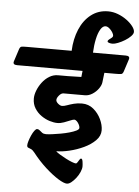

<svg xmlns="http://www.w3.org/2000/svg" viewBox="-140 -931 839 1157"><g transform="rotate(5 279.0 -353.0)"><path d="M-73 -532 -49 -606Q-44 -622 -34 -623.5Q-24 -625 0 -625H268Q271 -697 295.5 -755Q320 -813 364 -847Q408 -881 467 -881Q497 -881 526 -870Q555 -859 579 -841.5Q603 -824 617.5 -805Q632 -786 632 -771Q632 -759 618 -744.5Q604 -730 583.5 -717.5Q563 -705 542.5 -697Q522 -689 509 -689Q499 -689 489 -692Q479 -695 479 -700Q479 -707 486.5 -712.5Q494 -718 501.5 -724Q509 -730 509 -736Q509 -746 501 -758.5Q493 -771 481.5 -780.5Q470 -790 459 -790Q442 -790 428.5 -767.5Q415 -745 407 -707.5Q399 -670 397 -625H595Q623 -625 616 -603L592 -529Q587 -513 577 -511.5Q567 -510 543 -510H476L469 -451Q467 -434 452.5 -413.5Q438 -393 416 -379Q394 -365 371 -365Q360 -365 348 -365Q336 -365 312 -365Q288 -365 242 -365Q228 -365 215 -349.5Q202 -334 202 -322Q202 -311 215 -300Q228 -289 239 -289Q251 -289 268.5 -295.5Q286 -302 308.5 -308Q331 -314 358 -314Q398 -314 427.5 -289.5Q457 -265 473.5 -230Q490 -195 490 -163Q490 -129 462.5 -101.5Q435 -74 393.5 -54.5Q352 -35 307.5 -24.5Q263 -14 228 -14Q236 -6 253.5 4.5Q271 15 291 25.5Q311 36 328 42.5Q345 49 352 49Q357 49 362 41Q367 33 372 25Q377 17 381 17Q389 17 391.5 34.5Q394 52 394 63Q394 78 385.5 97.5Q377 117 363.5 134.5Q350 152 335.5 163.5Q321 175 309 175Q291 175 255.5 153Q220 131 177.5 92.5Q135 54 96 4Q85 -10 74.5 -14Q64 -18 57.5 -21Q51 -24 51 -35Q51 -44 56 -60.5Q61 -77 69 -95Q77 -113 86 -125Q95 -137 102 -137Q111 -137 118 -130.5Q125 -124 134 -117.5Q143 -111 157 -111Q171 -111 194.5 -114Q218 -117 246 -122Q274 -127 298.5 -134Q323 -141 339 -149Q355 -157 355 -166Q355 -175 349.5 -186Q344 -197 336 -205Q328 -213 320 -213Q313 -213 296.5 -206Q280 -199 259.5 -191.5Q239 -184 220 -184Q199 -184 173 -192Q147 -200 122.5 -217Q98 -234 82 -259.5Q66 -285 66 -319Q66 -341 76 -367Q86 -393 104 -417Q122 -441 146.5 -456Q171 -471 199 -471Q223 -471 258.5 -471Q294 -471 340 -473L344 -510H-52Q-80 -510 -73 -532Z"/></g></svg>

Font: Alkatra
Style: Regular
Weight: 400
Designer: Suman Bhandary
Version: Version 1.100;gftools[0.9.22]